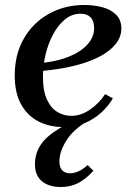

<svg xmlns="http://www.w3.org/2000/svg" viewBox="-20 -499 515 769"><path d="M342 -39 352 -26Q280 12 249 59Q218 106 218 147Q218 172 229.5 183.5Q241 195 261 195Q275 195 292.5 188Q310 181 331 162L354 185Q323 219 292.5 234.5Q262 250 224 250Q175 250 147.5 226.5Q120 203 120 159Q120 89 180 41.5Q240 -6 342 -39ZM234 10Q179 10 134.5 -12.5Q90 -35 64.5 -81Q39 -127 39 -197Q39 -281 75.5 -344.5Q112 -408 175.5 -443.5Q239 -479 318 -479Q355 -479 388.5 -470.5Q422 -462 444 -441Q466 -420 466 -385Q466 -350 442 -321Q418 -292 374.5 -270Q331 -248 271 -234Q211 -220 138 -214V-246Q194 -251 235 -264.5Q276 -278 303 -297Q330 -316 343.5 -338.5Q357 -361 357 -385Q357 -415 343 -429.5Q329 -444 303 -444Q268 -444 240.5 -421.5Q213 -399 193 -362Q173 -325 162.5 -280.5Q152 -236 152 -191Q152 -136 167.5 -101.5Q183 -67 209 -51Q235 -35 266 -35Q304 -35 340.5 -60Q377 -85 401 -122L432 -105Q414 -74 385.5 -48Q357 -22 319.5 -6Q282 10 234 10Z"/></svg>

Font: Brygada 1918 SemiBold
Style: Italic
Weight: 600
Italic angle: -8°
Designer: Mateusz Machalski | Borys Kosmynka | Przemek Hoffer
Foundry: NIEPODLEGLA 2018
Version: Version 3.006